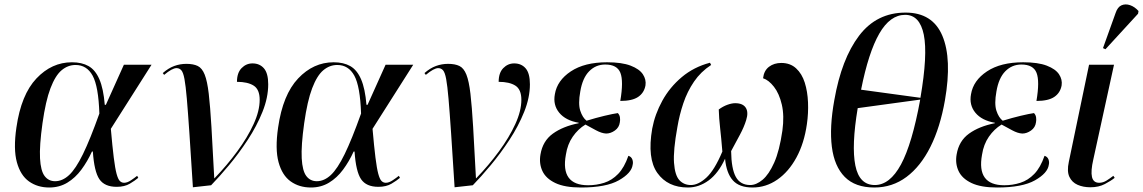

<svg xmlns="http://www.w3.org/2000/svg" viewBox="-20 -824 5084 854"><path d="M199 10Q147 10 109 -17Q71 -44 55 -102.5Q39 -161 53 -257Q74 -403 142 -475Q210 -547 300 -547Q344 -547 374 -530Q404 -513 422 -471.5Q440 -430 446 -358H451L531 -536H654L473 -251Q480 -171 486 -123Q492 -75 498.5 -51Q505 -27 513 -19Q521 -11 532 -11Q546 -11 562.5 -22Q579 -33 590 -42L595 -33Q581 -21 557.5 -7Q534 7 499 7Q445 7 422 -27Q399 -61 393 -150H389Q369 -106 342 -69.5Q315 -33 279.5 -11.5Q244 10 199 10ZM225 -18Q258 -18 287.5 -45.5Q317 -73 349 -138.5Q381 -204 422 -319Q418 -440 392 -487.5Q366 -535 316 -535Q282 -535 254 -511.5Q226 -488 204.5 -431.5Q183 -375 169 -276Q155 -176 158 -120Q161 -64 178.5 -41Q196 -18 225 -18Z M838 9Q829 -135 822.5 -231Q816 -327 811 -385Q806 -443 800.5 -472.5Q795 -502 786.5 -511.5Q778 -521 765 -521Q746 -521 710 -491L704 -499Q729 -521 755 -530.5Q781 -540 809 -540Q840 -540 859.5 -530.5Q879 -521 890.5 -492Q902 -463 908.5 -407Q915 -351 920.5 -259Q926 -167 933 -31H934Q990 -89 1035.5 -151Q1081 -213 1108 -272Q1135 -331 1135 -380Q1135 -426 1108.5 -443Q1082 -460 1034 -460Q1034 -500 1054.5 -521Q1075 -542 1103 -542Q1135 -542 1154 -520Q1173 -498 1173 -449Q1173 -390 1147.5 -326.5Q1122 -263 1082 -202Q1042 -141 998.5 -89Q955 -37 919 0Z M1363 10Q1311 10 1273 -17Q1235 -44 1219 -102.5Q1203 -161 1217 -257Q1238 -403 1306 -475Q1374 -547 1464 -547Q1508 -547 1538 -530Q1568 -513 1586 -471.5Q1604 -430 1610 -358H1615L1695 -536H1818L1637 -251Q1644 -171 1650 -123Q1656 -75 1662.5 -51Q1669 -27 1677 -19Q1685 -11 1696 -11Q1710 -11 1726.5 -22Q1743 -33 1754 -42L1759 -33Q1745 -21 1721.5 -7Q1698 7 1663 7Q1609 7 1586 -27Q1563 -61 1557 -150H1553Q1533 -106 1506 -69.5Q1479 -33 1443.5 -11.5Q1408 10 1363 10ZM1389 -18Q1422 -18 1451.5 -45.5Q1481 -73 1513 -138.5Q1545 -204 1586 -319Q1582 -440 1556 -487.5Q1530 -535 1480 -535Q1446 -535 1418 -511.5Q1390 -488 1368.5 -431.5Q1347 -375 1333 -276Q1319 -176 1322 -120Q1325 -64 1342.5 -41Q1360 -18 1389 -18Z M2002 9Q1993 -135 1986.5 -231Q1980 -327 1975 -385Q1970 -443 1964.5 -472.5Q1959 -502 1950.5 -511.5Q1942 -521 1929 -521Q1910 -521 1874 -491L1868 -499Q1893 -521 1919 -530.5Q1945 -540 1973 -540Q2004 -540 2023.5 -530.5Q2043 -521 2054.5 -492Q2066 -463 2072.5 -407Q2079 -351 2084.5 -259Q2090 -167 2097 -31H2098Q2154 -89 2199.5 -151Q2245 -213 2272 -272Q2299 -331 2299 -380Q2299 -426 2272.5 -443Q2246 -460 2198 -460Q2198 -500 2218.5 -521Q2239 -542 2267 -542Q2299 -542 2318 -520Q2337 -498 2337 -449Q2337 -390 2311.5 -326.5Q2286 -263 2246 -202Q2206 -141 2162.5 -89Q2119 -37 2083 0Z M2564 10Q2492 10 2450 -10Q2408 -30 2392.5 -63.5Q2377 -97 2384 -137Q2394 -197 2439 -229.5Q2484 -262 2554 -276V-278Q2496 -288 2467.5 -322.5Q2439 -357 2448 -405Q2458 -466 2519 -506.5Q2580 -547 2680 -547Q2746 -547 2785 -532Q2824 -517 2839.5 -493.5Q2855 -470 2851 -444Q2845 -411 2818.5 -393Q2792 -375 2739 -375Q2754 -463 2739.5 -500Q2725 -537 2672 -537Q2630 -537 2600.5 -507Q2571 -477 2561 -417Q2551 -362 2561 -331.5Q2571 -301 2589 -287Q2631 -300 2669 -309Q2707 -318 2728 -321Q2736 -313 2737.5 -301.5Q2739 -290 2737 -280Q2734 -257 2715 -243.5Q2696 -230 2676 -230Q2656 -231 2631 -244.5Q2606 -258 2584 -270Q2551 -250 2527.5 -216Q2504 -182 2497 -136Q2472 0 2596 0Q2633 0 2667.5 -11Q2702 -22 2729.5 -50.5Q2757 -79 2775 -131Q2788 -127 2792.5 -115Q2797 -103 2794 -91Q2789 -54 2732.5 -22Q2676 10 2564 10Z M3040 10Q2950 10 2904 -54.5Q2858 -119 2881 -252Q2893 -316 2926 -376Q2959 -436 3012.5 -481Q3066 -526 3138 -545L3143 -535Q3097 -505 3067 -461Q3037 -417 3019.5 -365Q3002 -313 2993 -259Q2974 -155 2978 -99.5Q2982 -44 3002 -22.5Q3022 -1 3053 -1Q3086 -1 3122 -34Q3158 -67 3193 -150Q3188 -211 3183 -255Q3178 -299 3177 -337Q3196 -351 3215.5 -358Q3235 -365 3250 -365Q3284 -365 3297 -345Q3310 -325 3299 -290Q3290 -260 3271 -224.5Q3252 -189 3232 -152Q3233 -73 3253 -37Q3273 -1 3317 -1Q3344 -1 3372 -24.5Q3400 -48 3423.5 -100.5Q3447 -153 3460 -243Q3469 -309 3457.5 -358.5Q3446 -408 3422.5 -438Q3399 -468 3374 -476Q3378 -510 3400.5 -527Q3423 -544 3455 -544Q3495 -544 3521 -520Q3547 -496 3559.5 -456.5Q3572 -417 3574 -368.5Q3576 -320 3569 -272Q3557 -187 3522.5 -123.5Q3488 -60 3437.5 -25Q3387 10 3327 10Q3268 10 3239.5 -22Q3211 -54 3205 -118Q3175 -53 3132 -21.5Q3089 10 3040 10Z M3869 10Q3784 10 3737.5 -37Q3691 -84 3680 -171Q3669 -258 3691 -379Q3723 -562 3801 -665Q3879 -768 4008 -768Q4128 -768 4171.5 -665Q4215 -562 4183 -378Q4162 -258 4118.5 -171Q4075 -84 4012 -37Q3949 10 3869 10ZM4074 -389Q4107 -581 4089 -669.5Q4071 -758 4006 -758Q3939 -758 3891 -674.5Q3843 -591 3810 -425ZM3871 -1Q3938 -1 3987.5 -92.5Q4037 -184 4073 -381L3795 -343Q3767 -175 3784.5 -88Q3802 -1 3871 -1Z M4415 10Q4343 10 4301 -10Q4259 -30 4243.5 -63.5Q4228 -97 4235 -137Q4245 -197 4290 -229.5Q4335 -262 4405 -276V-278Q4347 -288 4318.5 -322.5Q4290 -357 4299 -405Q4309 -466 4370 -506.5Q4431 -547 4531 -547Q4597 -547 4636 -532Q4675 -517 4690.5 -493.5Q4706 -470 4702 -444Q4696 -411 4669.5 -393Q4643 -375 4590 -375Q4605 -463 4590.5 -500Q4576 -537 4523 -537Q4481 -537 4451.5 -507Q4422 -477 4412 -417Q4402 -362 4412 -331.5Q4422 -301 4440 -287Q4482 -300 4520 -309Q4558 -318 4579 -321Q4587 -313 4588.5 -301.5Q4590 -290 4588 -280Q4585 -257 4566 -243.5Q4547 -230 4527 -230Q4507 -231 4482 -244.5Q4457 -258 4435 -270Q4402 -250 4378.5 -216Q4355 -182 4348 -136Q4323 0 4447 0Q4484 0 4518.5 -11Q4553 -22 4580.5 -50.5Q4608 -79 4626 -131Q4639 -127 4643.5 -115Q4648 -103 4645 -91Q4640 -54 4583.5 -22Q4527 10 4415 10Z M4830 9Q4798 9 4773 -2Q4748 -13 4736.5 -37.5Q4725 -62 4734 -104L4824 -536H4935L4843 -115Q4831 -63 4837 -37Q4843 -11 4869 -11Q4886 -11 4902 -21Q4918 -31 4932 -42L4938 -33Q4922 -20 4894.5 -5.5Q4867 9 4830 9ZM4897 -605 4886 -610 4942 -766Q4951 -793 4968.5 -800.5Q4986 -808 5006.5 -801Q5027 -794 5044 -775L5042 -763Z"/></svg>

Font: Noto Serif Display Medium
Style: Italic
Weight: 500
Italic angle: -12°
Designer: Monotype Design Team
Foundry: Monotype Imaging Inc.
Version: Version 2.009